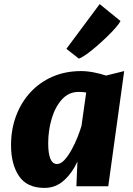

<svg xmlns="http://www.w3.org/2000/svg" viewBox="-20 -912 652 940"><path d="M198 8Q112 8 73 -50Q34 -108 34 -201Q34 -278 58.5 -344Q83 -410 128.5 -459.5Q174 -509 237 -536.5Q300 -564 377 -564Q406.5 -564 439.8 -557.5Q473 -551 499 -542L588 -564L510 0H354L359 -121Q335 -67 294 -29.5Q253 8 198 8ZM259 -109Q277.5 -109 296 -129.2Q314.5 -149.5 331 -179.8Q347.5 -210 360 -241.5Q372.5 -273 379 -296L402 -459Q388.5 -462 365 -462Q317 -462 284 -426Q250.5 -389.5 233.2 -331.5Q216 -273.5 216 -211Q216 -109 259 -109ZM366 -625 305 -673 468 -892 570 -809Q564.5 -797.5 546.8 -777Q529 -756.5 504.2 -732.5Q479.5 -708.5 453.2 -685.8Q427 -663 403.8 -646.5Q380.5 -630 366 -625Z"/></svg>

Font: Merriweather Sans ExtraBold
Style: Italic
Weight: 800
Italic angle: -7.5°
Designer: Eben Sorkin
Foundry: Eben Sorkin
Version: Version 2.001; ttfautohint (v1.8.3)